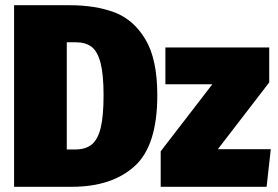

<svg xmlns="http://www.w3.org/2000/svg" viewBox="-20 -716 1064 736"><path d="M583 -351Q583 -157 495.5 -78.5Q408 0 256 0H34V-696H247Q346 -696 419 -668.5Q492 -641 537.5 -565Q583 -489 583 -351ZM236 -554V-143H268Q308 -143 331.5 -162Q355 -181 366 -226Q377 -271 377 -351Q377 -430 365.5 -474.5Q354 -519 331 -536.5Q308 -554 270 -554ZM1012 -534V-400L815 -144H1018L1002 0H596V-136L794 -393H614V-534Z"/></svg>

Font: Fira Sans Condensed Black
Style: Regular
Weight: 900
Width: 3
Designer: Carrois Corporate & Edenspiekermann AG
Foundry: Carrois Corporate GbR & Edenspiekermann AG
Version: Version 4.203